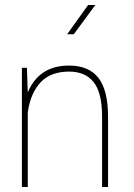

<svg xmlns="http://www.w3.org/2000/svg" viewBox="-20 -746 533 766"><path d="M67.4 -475.6H87.4L90.8 -377.4Q135.7 -484.4 255.4 -484.4Q334.5 -484.4 372.8 -435.1Q411.1 -385.7 411.1 -279.8V0H387.2V-280.8Q387.2 -376.5 353.5 -418.5Q319.8 -460.4 255.9 -460.4Q181.6 -460.4 141.4 -417Q101.1 -373.5 90.8 -296.9V0H67.4ZM248 -609.4 331.5 -726.1H360.4L274.4 -609.4Z"/></svg>

Font: Yantramanav Thin
Style: Regular
Weight: 250
Version: Version 1.001;PS 1.0;hotconv 1.0.72;makeotf.lib2.5.5900; ttf